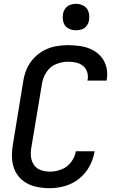

<svg xmlns="http://www.w3.org/2000/svg" viewBox="-20 -980 616 1008"><path d="M242 8Q281 8 321.5 -3.5Q362 -15 396 -42.5Q430 -70 450 -107.5Q470 -145 477 -186H378Q373 -155 353 -128.5Q333 -102 302.5 -90.5Q272 -79 242 -79Q218 -79 195.5 -86.5Q173 -94 159.5 -112.5Q146 -131 143 -154.5Q140 -178 144 -202L201 -544Q206 -575 225.5 -603.5Q245 -632 276 -644Q307 -656 338 -656Q359 -656 379.5 -651.5Q400 -647 415.5 -634.5Q431 -622 437.5 -602Q444 -582 440 -561Q440 -559 439 -557H539Q540 -561 541 -565Q546 -598 538 -629Q530 -660 510 -683Q490 -706 462.5 -719.5Q435 -733 403 -738Q371 -743 338 -743Q307 -743 275 -737.5Q243 -732 213 -716.5Q183 -701 159 -676Q135 -651 121.5 -620.5Q108 -590 103 -559L47 -217Q41 -180 43.5 -144Q46 -108 62 -77.5Q78 -47 106.5 -27Q135 -7 170 0.5Q205 8 242 8ZM379 -821Q394 -821 409.5 -826Q425 -831 435 -844.5Q445 -858 447 -873Q451 -896 445 -917Q439 -938 420 -949Q401 -960 379 -960Q364 -960 348.5 -954.5Q333 -949 323 -935.5Q313 -922 311 -907Q307 -885 313 -863.5Q319 -842 338 -831.5Q357 -821 379 -821Z"/></svg>

Font: Iosevka Sparkle Medium Oblique
Style: Regular
Weight: 500
Italic angle: -9°
Designer: Belleve Invis
Foundry: Belleve Invis
Version: Version 4.5.0; ttfautohint (v1.8.3)